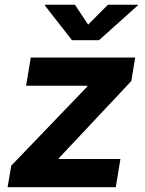

<svg xmlns="http://www.w3.org/2000/svg" viewBox="-20 -781 604 801"><path d="M11.7 0 26.9 -89.8 344.2 -419.9 344.7 -423.3H88.9L108.4 -541H543.9L527.8 -442.9L225.6 -121.1L224.6 -117.7H482.4L462.9 0ZM292.5 -761.2 347.7 -678.2 430.2 -761.2H555.7L554.7 -758.3L393.1 -613.3H280.3L167 -758.3L168 -761.2Z"/></svg>

Font: Inter 17pt
Style: Bold Italic
Weight: 700
Italic angle: -9.3988°
Version: Version 4.001;git-66647c0bb